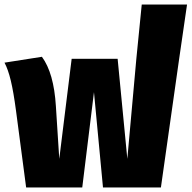

<svg xmlns="http://www.w3.org/2000/svg" viewBox="-30 -832 850 852"><path d="M800 -812 765 -571 684 0H427L387 -423L335 0H86L41 -341Q30 -424 18 -474Q6 -524 -10 -554L156 -580Q209 -508 218 -361L233 -127L288 -571H492L535 -127L575 -571L599 -812Z"/></svg>

Font: FiraGO Heavy
Style: Regular
Weight: 900
Designer: bBox Type
Foundry: bBox Type GmbH
Version: Version 1.001